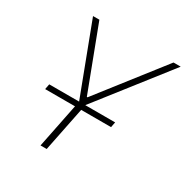

<svg xmlns="http://www.w3.org/2000/svg" viewBox="-160 -833 940 969"><g transform="rotate(30 309.5 -349.0)"><path d="M205 0 257 -258H83L89 -289H263L108 -698H145L285 -329H289L577 -698H619L299 -289H473L467 -258H293L241 0Z"/></g></svg>

Font: IBM Plex Sans ExtraLight
Style: Italic
Weight: 250
Italic angle: -11.31°
Designer: Mike Abbink, Paul van der Laan, Pieter van Rosmalen
Foundry: Bold Monday
Version: Version 3.201